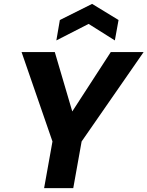

<svg xmlns="http://www.w3.org/2000/svg" viewBox="-20 -968 759 988"><path d="M207 0 250 -240 91 -700H262L360 -367L336 -370L550 -700H719L400 -240L357 0ZM270 -760 288 -865 454 -948 590 -865 571 -760 436 -845Z"/></svg>

Font: DM Sans 18pt Black
Style: Italic
Weight: 900
Italic angle: -10°
Designer: Colophon Foundry, Jonny Pinhorn
Foundry: Colophon Foundry
Version: Version 4.004;gftools[0.9.30]